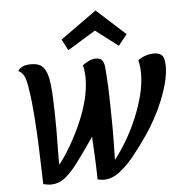

<svg xmlns="http://www.w3.org/2000/svg" viewBox="-53 -795 806 859"><g transform="rotate(-5 349.5 -365.0)"><path d="M142 14Q134 14 125 12.5Q116 11 107 9Q105 -73 102 -151Q99 -229 94 -297Q89 -365 81 -415Q76 -454 68 -474Q60 -494 40 -505Q46 -516 60.5 -523Q75 -530 100 -530Q129 -530 145 -518Q161 -506 169.5 -480.5Q178 -455 181 -415Q183 -398 184 -372Q185 -346 186 -311Q187 -276 187 -231Q187 -185 186 -142Q185 -99 186 -71Q215 -108 241.5 -154Q268 -200 290 -250.5Q312 -301 324.5 -351Q337 -401 337 -446Q337 -461 335.5 -475.5Q334 -490 330 -505Q340 -513 356.5 -521.5Q373 -530 391 -530Q410 -530 418 -519.5Q426 -509 428 -493Q430 -477 431 -458Q433 -433 434.5 -397.5Q436 -362 436.5 -325Q437 -288 437.5 -257Q438 -226 438 -209Q438 -182 437.5 -146Q437 -110 436 -71Q465 -108 492 -154Q519 -200 540 -250.5Q561 -301 573.5 -351Q586 -401 586 -446Q586 -461 584.5 -475.5Q583 -490 579 -505Q591 -516 611 -523Q631 -530 650 -530Q671 -530 681.5 -522.5Q692 -515 695.5 -501.5Q699 -488 699 -469Q699 -435 689 -396Q679 -357 662.5 -316.5Q646 -276 625.5 -238.5Q605 -201 583 -169Q552 -124 519 -82.5Q486 -41 451 -14Q416 13 379 13Q372 13 365 12Q358 11 351 9Q350 -53 347.5 -97.5Q345 -142 343 -183Q295 -113 262 -69.5Q229 -26 201.5 -6Q174 14 142 14ZM271 -578 245 -628 407 -744H408L537 -627L498 -578L397 -655Z"/></g></svg>

Font: Sansita Swashed Light
Style: Regular
Weight: 300
Designer: Pablo Cosgaya
Foundry: Omnibus-Type
Version: Version 1.003